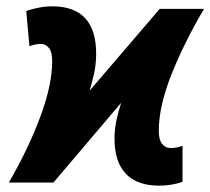

<svg xmlns="http://www.w3.org/2000/svg" viewBox="-20 -577 665 607"><path d="M484 10Q413 10 377.5 -28Q342 -66 342 -138Q342 -167 348 -196Q354 -225 363 -252L149 0H8Q70 -107 107.5 -208Q145 -309 145 -384Q145 -412 135 -425Q125 -438 109 -438Q99 -438 90 -436Q81 -434 73 -431L63 -542Q78 -548 101 -552.5Q124 -557 145 -557Q284 -557 284 -407Q284 -375 277.5 -345Q271 -315 263 -290L485 -549H625Q562 -442 522 -341.5Q482 -241 482 -163Q482 -135 492.5 -122Q503 -109 520 -109Q530 -109 539.5 -111Q549 -113 557 -116V-2Q543 3 523.5 6.5Q504 10 484 10Z"/></svg>

Font: Noto Sans Condensed ExtraBold
Style: Italic
Weight: 800
Width: 3
Italic angle: -12°
Designer: Monotype Design Team
Foundry: Monotype Imaging Inc.
Version: Version 2.013; ttfautohint (v1.8.4.7-5d5b)